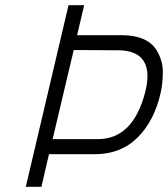

<svg xmlns="http://www.w3.org/2000/svg" viewBox="-20 -717 645 737"><path d="M356 -183Q490 -183 537 -362Q546 -397 546 -424Q546 -524 432 -524L263 -525L182 -183ZM343 -125H168L139 0H79L243 -697H303L276 -582H446Q548 -582 583 -521Q605 -483 605 -441Q605 -399 597 -362Q573 -254 508.5 -189.5Q444 -125 343 -125Z"/></svg>

Font: Titillium Web Light
Style: Italic
Weight: 300
Italic angle: -13°
Version: Version 1.002;PS 57.000;hotconv 1.0.70;makeotf.lib2.5.55311